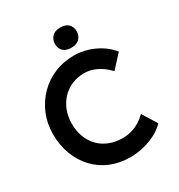

<svg xmlns="http://www.w3.org/2000/svg" viewBox="-209 -1038 1103 1186"><g transform="rotate(-30 342.0 -445.5)"><path d="M30 -351Q30 -427 57 -492Q84 -557 132 -606Q180 -655 244 -682Q308 -709 383 -709Q434 -709 482 -694Q530 -679 570 -652.5Q610 -626 637 -591L554 -500Q528 -527 500.5 -545.5Q473 -564 443.5 -573.5Q414 -583 383 -583Q337 -583 296.5 -566Q256 -549 226.5 -518Q197 -487 180 -444.5Q163 -402 163 -350Q163 -297 179.5 -254Q196 -211 226.5 -180Q257 -149 299.5 -132.5Q342 -116 393 -116Q426 -116 457 -125Q488 -134 514.5 -150.5Q541 -167 563 -189L627 -86Q603 -59 563 -37Q523 -15 473.5 -2.5Q424 10 375 10Q299 10 236 -16Q173 -42 127 -90.5Q81 -139 55.5 -205.5Q30 -272 30 -351ZM319 -829Q319 -858 338.5 -879.5Q358 -901 397 -901Q436 -901 455.5 -881.5Q475 -862 475 -829Q475 -801 455.5 -779.5Q436 -758 397 -758Q358 -758 338.5 -777.5Q319 -797 319 -829Z"/></g></svg>

Font: Our Lexend Medium
Style: Regular
Weight: 500
Designer: Bonnie Shaver-Troup, Thomas Jockin
Foundry: Lexend
Version: Version 1.007